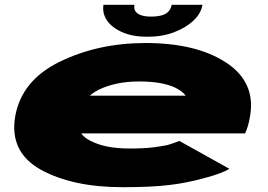

<svg xmlns="http://www.w3.org/2000/svg" viewBox="-20 -772 1114 799"><path d="M490 7 518.5 -154Q416.5 -154 355.5 -186.5Q293 -217 306.5 -288Q319.5 -363 390.5 -398.5Q462.5 -433 558.5 -433Q656.5 -433 710.5 -406.5Q741 -391 752.5 -374H297.5L270 -217H1000Q1014 -247 1020.5 -288Q1045.5 -430 920.5 -512Q796 -593 586 -593Q388 -593 228.5 -515Q70.5 -438 43.5 -289Q17.5 -139 150.5 -65.5Q283 7 490 7ZM518.5 -154 490 7Q610 7 683.5 -2Q755 -10 830.5 -31Q905 -50.5 934.5 -69.5L726.5 -185.5Q699 -174.5 675.5 -168Q650 -163 615.5 -158.5Q579.5 -154 518.5 -154ZM592.5 -619Q655 -619 704.2 -637.8Q753.5 -656.5 785.2 -686.5Q817 -716.5 822.5 -752H694.5Q691.5 -736.5 682 -725.2Q672.5 -714 654.2 -708.5Q636 -703 607.5 -703Q583 -703 566.8 -708.8Q550.5 -714.5 543.5 -725.2Q536.5 -736 539.5 -752H410.5Q405 -716.5 425.5 -686.5Q446 -656.5 489.2 -637.8Q532.5 -619 592.5 -619Z"/></svg>

Font: Anybody ExtraExpanded Black
Style: Italic
Weight: 900
Width: 8
Italic angle: -10°
Version: Version 1.113;gftools[0.9.25]